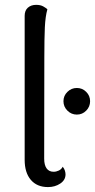

<svg xmlns="http://www.w3.org/2000/svg" viewBox="-20 -750 386 780"><path d="M175.1 10Q130.2 10 105.2 -19.3Q80.2 -48.7 80.2 -100.7V-685.7Q80.2 -707.3 93.2 -718.8Q106.3 -730.3 126.8 -730.3Q144.5 -730.3 155.8 -723.9Q167.2 -717.5 172.5 -712.2Q164.4 -684.1 162.2 -638.9Q160.1 -593.7 160.1 -516.6L159.5 -105.2Q159.5 -79.7 169.3 -65.9Q179.2 -52.2 197.8 -52.2Q208.5 -52.2 219.2 -57.3Q229.8 -62.5 234.8 -72.7Q241.2 -64.8 243.7 -56.6Q246.2 -48.4 246.2 -41.5Q246.2 -18.6 224.8 -4.3Q203.5 10 175.1 10ZM292.2 -284.5Q269.9 -284.5 253.9 -300.5Q237.8 -316.5 237.8 -338.8Q237.8 -361.1 253.9 -376.8Q269.9 -392.6 292.2 -392.6Q314.5 -392.6 330.2 -376.8Q346 -361.1 346 -338.8Q346 -316.5 330.2 -300.5Q314.5 -284.5 292.2 -284.5Z"/></svg>

Font: Arima Thin
Style: Regular
Weight: 100
Designer: Joana Correia and Natanael Gama
Foundry: NDISCOVER
Version: Version 1.101;gftools[0.9.23]